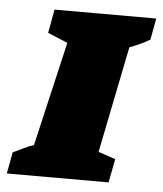

<svg xmlns="http://www.w3.org/2000/svg" viewBox="-75 -584 529 624"><g transform="rotate(5 190.0 -272.0)"><path d="M-30 0 -17 -70Q0 -78 16.5 -86Q33 -94 50 -100L129 -440L64 -467L78 -544H410L397 -474Q382 -465 365.5 -457.5Q349 -450 331 -443L261 -96L317 -77L302 0Z"/></g></svg>

Font: Piazzolla SC Black
Style: Italic
Weight: 900
Italic angle: -11.3°
Designer: Juan Pablo del Peral
Foundry: Huerta Tipografica
Version: Version 1.330